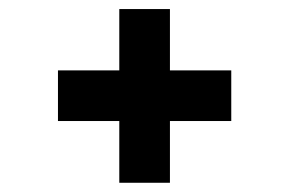

<svg xmlns="http://www.w3.org/2000/svg" viewBox="-20 -516 636 422"><path d="M242.2 -114.3V-496.1H353.5V-114.3ZM107.4 -250V-361.3H488.3V-250Z"/></svg>

Font: Sen SemiBold
Style: Regular
Weight: 600
Designer: Kosal Sen, Philatype
Foundry: Philatype
Version: Version 2.000;gftools[0.9.31]